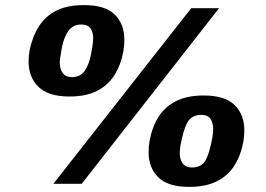

<svg xmlns="http://www.w3.org/2000/svg" viewBox="-20 -720 1040 752"><path d="M189 0 729 -688H838L300 0ZM252 -342Q169 -342 130.5 -380Q92 -418 92 -479Q92 -490 93 -501Q94 -512 96 -523Q107 -577 132.5 -617Q158 -657 201 -678.5Q244 -700 309 -700Q392 -700 429.5 -663Q467 -626 467 -564Q467 -553 466 -541.5Q465 -530 463 -518Q453 -465 428 -425.5Q403 -386 360 -364Q317 -342 252 -342ZM721 12Q638 12 600 -25.5Q562 -63 562 -124Q562 -135 563 -146Q564 -157 566 -169Q576 -223 601 -262.5Q626 -302 669.5 -324Q713 -346 778 -346Q861 -346 899 -308.5Q937 -271 937 -209Q937 -199 936 -187.5Q935 -176 933 -164Q923 -111 898 -71.5Q873 -32 829.5 -10Q786 12 721 12ZM262 -418Q295 -418 312 -443Q329 -468 336 -505Q340 -524 341.5 -535.5Q343 -547 344 -555Q345 -563 345 -569Q345 -594 334.5 -609Q324 -624 298 -624Q266 -624 248.5 -599.5Q231 -575 223 -537Q220 -519 218 -507.5Q216 -496 215 -488.5Q214 -481 214 -476Q214 -450 225.5 -434Q237 -418 262 -418ZM732 -64Q769 -64 785 -92Q801 -120 812 -183Q813 -189 813.5 -194Q814 -199 814.5 -204Q815 -209 815 -214Q815 -239 804.5 -254.5Q794 -270 768 -270Q731 -270 714.5 -241Q698 -212 687 -151Q686 -146 685.5 -140.5Q685 -135 684.5 -130.5Q684 -126 684 -121Q684 -96 695.5 -80Q707 -64 732 -64Z"/></svg>

Font: Archivo SemiBold Black
Style: Italic
Weight: 900
Italic angle: -10°
Version: Version 2.001